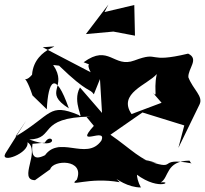

<svg xmlns="http://www.w3.org/2000/svg" viewBox="-25 -778 903 845"><path d="M815 -61 819 -59C650 -90 777 -15 603 -78L664 -61C602 -65 550 -124 461 -185L602 -283L786 -226L760 -127L853 -318C871 -354 825 -383 804 -438C802 -477 853 -518 803 -542C616 -497 682 -555 567 -512C475 -477 455 -586 343 -504C463 -455 329 -544 374 -460L163 -570C296 -579 126 -582 116 -449C70 -395 76 -485 118 -358L181 -297C187 -420 217 -474 278 -301C160 -376 277 -392 209 -492L235 -489C364 -364 369 -391 388 -363L415 -430L424 -281L327 -393C290 -329 350 -246 321 -272C188 -327 205 -273 43 -177C120 -291 96 -258 -1 -103C-28 -55 105 -103 96 -152C155 -114 53 14 129 15L196 -33C207 -75 350 -80 313 13C269 49 365 -1 502 24C389 -92 484 47 595 47C542 -53 634 -72 554 -28C667 71 742 17 682 25C720 4 703 -70 809 -71ZM172 -150C203 -205 249 -111 104 -164C222 -168 134 -261 375 -265L356 -263L388 -224C297 -124 449 -223 421 -159C355 -65 229 -193 166 -84L245 -141C161 -81 107 -51 118 -145ZM692 -319 740 -346 554 -276C492 -367 624 -405 665 -452C647 -370 680 -332 631 -389ZM452 -758 353 -628 474 -639 569 -621 566 -756 435 -725Z"/></svg>

Font: Asimov Silicon
Style: Regular
Weight: 400
Designer: Google
Version: Version 2.000980; 2014